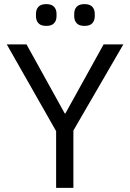

<svg xmlns="http://www.w3.org/2000/svg" viewBox="-20 -914 633 934"><path d="M253 0V-276L13 -698H109L295 -362H298L484 -698H580L337 -279V0ZM205 -788Q179 -788 167 -801Q155 -814 155 -835V-847Q155 -868 167 -881Q179 -894 205 -894Q231 -894 243 -881Q255 -868 255 -847V-835Q255 -814 243 -801Q231 -788 205 -788ZM391 -788Q365 -788 353 -801Q341 -814 341 -835V-847Q341 -868 353 -881Q365 -894 391 -894Q417 -894 429 -881Q441 -868 441 -847V-835Q441 -814 429 -801Q417 -788 391 -788Z"/></svg>

Font: IBM Plex Sans Arabic
Style: Regular
Weight: 400
Designer: Mike Abbink, Paul van der Laan, Pieter van Rosmalen, Wael Morcos, Khajak Apelian
Foundry: Bold Monday
Version: Version 1.1